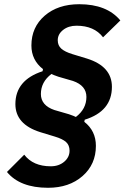

<svg xmlns="http://www.w3.org/2000/svg" viewBox="-20 -730 597 911"><path d="M435 -38Q435 50 371.5 105.5Q308 161 208 161Q75 161 13 86L95 4Q137 59 221 59Q259 59 284.5 37.5Q310 16 310 -15Q310 -41 293.5 -56Q277 -71 240 -82L171 -103Q53 -140 53 -236Q53 -350 182 -392L184 -402Q129 -445 129 -514Q129 -601 192 -655.5Q255 -710 356 -710Q487 -710 551 -633L469 -553Q427 -608 343 -608Q305 -608 279.5 -588Q254 -568 254 -539Q254 -514 271 -499Q288 -484 324 -473L393 -452Q511 -415 511 -318Q511 -202 382 -162L380 -152Q435 -109 435 -38ZM390 -270Q390 -324 326 -346L257 -366Q231 -375 224 -379Q174 -341 174 -284Q174 -230 238 -208L307 -188Q333 -179 340 -175Q390 -213 390 -270Z"/></svg>

Font: Aneliza
Style: Bold Italic
Weight: 700
Italic angle: -11.31°
Designer: Mike Abbink, Paul van der Laan, Pieter van Rosmalen
Foundry: Bold Monday
Version: Version 3.0